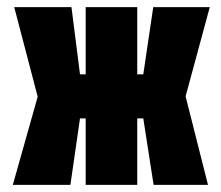

<svg xmlns="http://www.w3.org/2000/svg" viewBox="-20 -520 621 540"><path d="M570 -500H411L383 -311H366V-500H221V-311H205L181 -500H20L86 -248L16 0H178L205 -187H221V0H366V-187H383L412 0H565L502 -249Z"/></svg>

Font: Advent Pro ExtraBold
Style: Regular
Weight: 800
Designer: VivaRado, Andreas Kalpakidis
Foundry: VivaRado, Andreas Kalpakidis
Version: Version 3.000